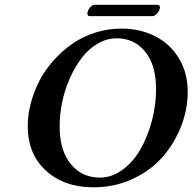

<svg xmlns="http://www.w3.org/2000/svg" viewBox="-20 -779 813 811"><path d="M473.1 -617.2Q431.2 -617.2 392.6 -594.7Q354 -572.3 325.4 -534.7Q296.9 -497.1 275.4 -449.2Q253.9 -401.4 242.9 -348.6Q231.9 -295.9 231.9 -245.1Q231.9 -143.6 278.8 -86.2Q325.7 -28.8 401.9 -28.8Q453.1 -28.8 498.5 -62.5Q543.9 -96.2 574.2 -149.9Q604.5 -203.6 621.8 -269.8Q639.2 -335.9 639.2 -401.9Q639.2 -504.9 593 -561Q546.9 -617.2 473.1 -617.2ZM375 12.2Q251.5 12.2 174.3 -57.9Q97.2 -127.9 97.2 -247.1Q97.2 -295.4 110.6 -345.2Q124 -395 147.9 -440.4Q171.9 -485.8 208 -525.6Q244.1 -565.4 286.9 -595Q329.6 -624.5 383.1 -641.4Q436.5 -658.2 493.2 -658.2Q571.8 -658.2 635.3 -626Q698.7 -593.8 735.8 -532.5Q772.9 -471.2 772.9 -391.1Q772.9 -316.4 744.6 -244.4Q716.3 -172.4 666 -115.2Q615.7 -58.1 539.6 -22.9Q463.4 12.2 375 12.2ZM624 -710.9H358.9Q349.1 -710.9 349.1 -723.1Q349.1 -726.1 350.1 -728Q351.6 -737.8 361.1 -748.3Q370.6 -758.8 379.9 -758.8H644Q655.8 -758.8 655.8 -747.1Q655.8 -745.1 654.8 -743.2Q653.3 -732.9 643.3 -721.9Q633.3 -710.9 624 -710.9Z"/></svg>

Font: Linux Libertine G
Style: Semibold Italic
Weight: 600
Italic angle: -11.5°
Designer: Philipp H. Poll
Foundry: Philipp H. Poll
Version: Version 5.1.1